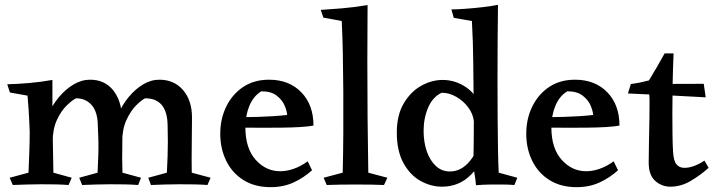

<svg xmlns="http://www.w3.org/2000/svg" viewBox="-20 -766 2954 795"><path d="M353 -436Q413 -436 448 -393Q483 -350 485 -279Q488 -227 486.5 -170Q485 -113 487 -51L564 -30L552 0Q526 -2 498.5 -2.5Q471 -3 434 -3Q403 -3 376 -2Q349 -1 320 0L308 -30L384 -51Q386 -92 387 -121.5Q388 -151 387.5 -180Q387 -209 385 -248Q384 -303 359.5 -331Q335 -359 295 -359Q280 -352 256.5 -329.5Q233 -307 215.5 -269Q198 -231 198 -178L162 -221Q165 -258 181.5 -295.5Q198 -333 225 -365Q252 -397 285 -416.5Q318 -436 353 -436ZM197 -435Q197 -402 197 -382Q197 -362 197 -342Q197 -322 197 -288L201 -51L277 -30L264 0Q236 -2 210 -2.5Q184 -3 149 -3Q117 -3 90 -2Q63 -1 33 0L20 -30L98 -51Q100 -103 101.5 -141Q103 -179 103 -221Q102 -246 101 -267Q100 -288 98.5 -312Q97 -336 94 -370L21 -383L10 -417Q50 -418 98 -422Q146 -426 197 -435ZM640 -436Q701 -436 738 -393Q775 -350 775 -279Q775 -227 774 -170Q773 -113 774 -51L852 -30L839 0Q813 -2 785 -2.5Q757 -3 721 -3Q689 -3 661.5 -2Q634 -1 605 0L594 -30L671 -51Q673 -92 674 -121.5Q675 -151 675 -180Q675 -209 674 -248Q672 -359 581 -359Q566 -352 543.5 -329.5Q521 -307 503.5 -269Q486 -231 486 -178L451 -221Q454 -258 470.5 -295.5Q487 -333 513.5 -365Q540 -397 572.5 -416.5Q605 -436 640 -436Z M1094 -436Q1177 -436 1227.5 -384Q1278 -332 1278 -246Q1257 -242 1223 -240Q1189 -238 1149 -237.5Q1109 -237 1071 -237Q1028 -237 997 -237.5Q966 -238 964 -238V-282Q971 -281 994 -281Q1017 -281 1048.5 -282Q1080 -283 1112 -285Q1144 -287 1169 -290Q1168 -307 1158 -330Q1148 -353 1125 -370.5Q1102 -388 1062 -388Q1029 -368 1012.5 -327.5Q996 -287 996 -239Q996 -152 1038.5 -104.5Q1081 -57 1140 -57Q1167 -57 1196 -67Q1225 -77 1254 -98L1272 -61Q1238 -30 1195.5 -10.5Q1153 9 1101 9Q1035 9 988 -20.5Q941 -50 916.5 -100.5Q892 -151 892 -212Q892 -274 917 -325Q942 -376 987 -406Q1032 -436 1094 -436Z M1502 -745Q1501 -632 1501 -513Q1501 -394 1502 -277Q1503 -160 1505 -51L1584 -30L1570 0Q1546 -1 1519 -1.5Q1492 -2 1453 -2Q1416 -2 1387.5 -1.5Q1359 -1 1333 0L1320 -30L1399 -51Q1401 -131 1401.5 -217Q1402 -303 1401.5 -387Q1401 -471 1399.5 -546Q1398 -621 1395 -679L1319 -693L1308 -725Q1343 -727 1396 -731.5Q1449 -736 1502 -745Z M2042 -746Q2041 -674 2040.5 -597.5Q2040 -521 2040 -431Q2040 -352 2040.5 -278.5Q2041 -205 2042 -146.5Q2043 -88 2045 -51L2122 -30L2110 0Q2083 -2 2061 -2Q2039 -2 2013 -2Q1995 -2 1980 -1Q1965 0 1951 1Q1949 -22 1945.5 -42Q1942 -62 1940 -83Q1941 -132 1941.5 -180Q1942 -228 1942 -276Q1942 -297 1941.5 -319.5Q1941 -342 1941 -366Q1940 -434 1939.5 -510.5Q1939 -587 1934 -679L1859 -692L1849 -727Q1871 -727 1905 -729.5Q1939 -732 1975.5 -736Q2012 -740 2042 -746ZM1813 -435Q1865 -435 1909.5 -405Q1954 -375 1973 -316L1942 -264Q1939 -294 1919 -321Q1899 -348 1869.5 -365Q1840 -382 1809 -382Q1772 -365 1753 -321Q1734 -277 1734 -224Q1734 -178 1747 -140Q1760 -102 1784.5 -79Q1809 -56 1843 -56Q1891 -56 1927 -101Q1963 -146 1979 -221L2003 -175Q1980 -94 1931 -43.5Q1882 7 1810 7Q1764 7 1721 -17Q1678 -41 1650.5 -91Q1623 -141 1623 -218Q1623 -289 1651.5 -337.5Q1680 -386 1723.5 -410.5Q1767 -435 1813 -435Z M2361 -436Q2444 -436 2494.5 -384Q2545 -332 2545 -246Q2524 -242 2490 -240Q2456 -238 2416 -237.5Q2376 -237 2338 -237Q2295 -237 2264 -237.5Q2233 -238 2231 -238V-282Q2238 -281 2261 -281Q2284 -281 2315.5 -282Q2347 -283 2379 -285Q2411 -287 2436 -290Q2435 -307 2425 -330Q2415 -353 2392 -370.5Q2369 -388 2329 -388Q2296 -368 2279.5 -327.5Q2263 -287 2263 -239Q2263 -152 2305.5 -104.5Q2348 -57 2407 -57Q2434 -57 2463 -67Q2492 -77 2521 -98L2539 -61Q2505 -30 2462.5 -10.5Q2420 9 2368 9Q2302 9 2255 -20.5Q2208 -50 2183.5 -100.5Q2159 -151 2159 -212Q2159 -274 2184 -325Q2209 -376 2254 -406Q2299 -436 2361 -436Z M2769 -545Q2766 -473 2765 -412Q2764 -351 2764 -298Q2764 -255 2764.5 -210.5Q2765 -166 2767 -137Q2769 -100 2781 -85.5Q2793 -71 2814 -71Q2851 -71 2897 -101L2914 -71Q2882 -42 2841 -17.5Q2800 7 2756 7Q2720 7 2693 -17Q2666 -41 2666 -93Q2666 -122 2667 -169.5Q2668 -217 2669 -278Q2669 -309 2669.5 -335.5Q2670 -362 2668 -381Q2668 -390 2656 -395Q2644 -400 2629.5 -402.5Q2615 -405 2603.5 -408.5Q2592 -412 2592 -418Q2614 -421 2631 -424.5Q2648 -428 2667 -433Q2685 -462 2699.5 -487.5Q2714 -513 2732 -545ZM2894 -419 2902 -363Q2831 -367 2753 -371Q2675 -375 2580 -379L2592 -418Z"/></svg>

Font: Ruwudu Medium
Style: Regular
Weight: 500
Designer: Becca Hirsbrunner Spalinger
Foundry: SIL International
Version: Version 3.000